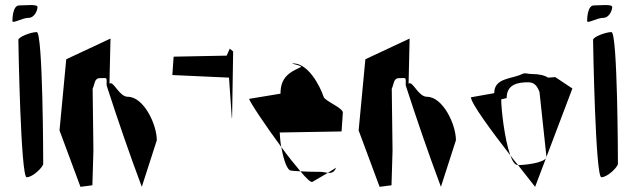

<svg xmlns="http://www.w3.org/2000/svg" viewBox="-20 -722 2441 742"><path d="M28 -641C28 -629 66 -653 90 -653C114 -653 125 -683 125 -695C125 -707 78 -701 54 -701C30 -701 28 -653 28 -641ZM51 -568C51 -556 60 -37 83 -37C107 -37 147 -77 147 -89C147 -101 146 -598 122 -598C99 -598 51 -579 51 -568Z M210 -218 291 0 337 -6 341 -140 338 -379C346 -395 344 -420 366 -420C396 -420 392 -426 392 -392C435 -259 480 -128 528 0L586 -180C586 -242 535 -348 474 -348C440 -348 419 -411 403 -399L407 -573L236 -493Z M646 -432 865 -422 876 -264 877 -269 881 -523 868 -534 856 -507 651 -503Z M943 -340C943 -331 1005 -238 1067 -154C1063 -174 1062 -195 1061 -210L1300 -214L1305 -287C1305 -305 1236 -332 1231 -347C1217 -389 1172 -477 1113 -477C1094 -477 1156 -468 1141 -462C1097 -442 1064 -422 1064 -360ZM1067 -154C1074 -114 1086 -73 1100 -64C1103 -62 1120 -61 1141 -60C1120 -85 1093 -118 1067 -154ZM1141 -60C1164 -32 1182 -16 1187 -19L1247 -54C1238 -55 1228 -58 1216 -58C1210 -58 1172 -58 1141 -60ZM1247 -54C1261 -53 1271 -55 1279 -74Z M1366 -218 1447 0 1493 -6 1497 -140 1494 -379C1502 -395 1500 -420 1522 -420C1552 -420 1548 -426 1548 -392C1591 -259 1636 -128 1684 0L1742 -180C1742 -242 1691 -348 1630 -348C1596 -348 1575 -411 1559 -399L1563 -573L1392 -493Z M1800 -346C1800 -323 1882 -212 1952 -122C1930 -183 1917 -299 1917 -338L1938 -343C1938 -397 1982 -404 2022 -404C2046 -404 2057 -388 2065 -366L2092 -114C2084 -92 2007 -84 1982 -84C2020 -36 2048 0 2048 0L2192 -380L2126 -424L2098 -422C2084 -431 2064 -436 2034 -436C2018 -436 2011 -442 1998 -436C1958 -416 1890 -422 1890 -362ZM1952 -122C1960 -99 1970 -84 1981 -84H1982C1972 -96 1962 -108 1952 -122Z M2249 -641C2249 -629 2287 -653 2311 -653C2335 -653 2346 -683 2346 -695C2346 -707 2299 -701 2275 -701C2251 -701 2249 -653 2249 -641ZM2272 -568C2272 -556 2281 -37 2304 -37C2328 -37 2368 -77 2368 -89C2368 -101 2367 -598 2343 -598C2320 -598 2272 -579 2272 -568Z"/></svg>

Font: Corrode
Style: Regular
Weight: 400
Designer: Mew Too
Version: Version 0.532